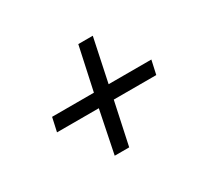

<svg xmlns="http://www.w3.org/2000/svg" viewBox="-95 -609 766 712"><g transform="rotate(-30 288.0 -253.0)"><path d="M214 -40 251 -222H72L85 -281H264L304 -466H366L327 -281H510L497 -222H315L276 -40Z"/></g></svg>

Font: Saira Expanded
Style: Italic
Weight: 400
Width: 7
Italic angle: -12°
Designer: Hector Gatti with collaboration of the Omnibus-Type team
Foundry: Omnibus-Type
Version: Version 1.101